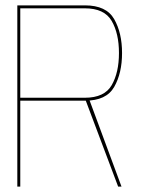

<svg xmlns="http://www.w3.org/2000/svg" viewBox="-20 -695 534 715"><path d="M44.5 0H55.5V-320H296.5Q376 -320 405.2 -371.2Q434.5 -422.5 434.5 -497.5Q434.5 -572.5 405.2 -623.8Q376 -675 296.5 -675H44.5ZM420 0H432.5L310.5 -329.5L298 -324ZM55.5 -331V-664H296Q368.5 -664 395.8 -617.2Q423 -570.5 423 -497.5Q423 -425 396 -378Q369 -331 296 -331Z"/></svg>

Font: Anybody UltraCondensed Thin Thin
Style: Regular
Weight: 250
Version: Version 1.111